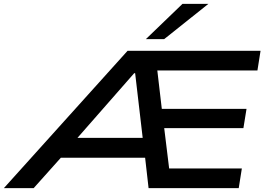

<svg xmlns="http://www.w3.org/2000/svg" viewBox="-75 -966 1374 986"><path d="M-55 0 580 -705H1263L1247 -604H687L728 -646L760 -372L710 -407H1191L1175 -308H715L764 -343L799 -57L750 -101H1167L1151 0H688L665 -202L696 -156H207L276 -199L98 0ZM614 -590 300 -232 273 -258H685L661 -230L619 -590ZM674 -765 862 -946H995L768 -765Z"/></svg>

Font: Nunito Sans 7pt Expanded SemiBold
Style: Italic
Weight: 600
Width: 7
Italic angle: -9°
Designer: Vernon Adams
Foundry: Vernon Adams
Version: Version 3.101;gftools[0.9.27]